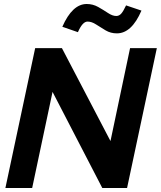

<svg xmlns="http://www.w3.org/2000/svg" viewBox="-20 -941 805 961"><path d="M7 0 156 -700H290L533 -235L631 -700H765L616 0H492L243 -481L141 0ZM370 -780 292 -807Q342 -921 414 -921Q445 -921 471.5 -906Q498 -891 520.5 -876Q543 -861 562 -861Q576 -861 586.5 -872.5Q597 -884 611 -914L688 -888Q639 -774 565 -774Q534 -774 508.5 -789Q483 -804 461 -818.5Q439 -833 418 -833Q393 -833 370 -780Z"/></svg>

Font: Red Hat Display
Style: Bold Italic
Weight: 700
Italic angle: -12°
Designer: Pentagram, MCKL
Foundry: Pentagram, MCKL
Version: Version 1.023; ttfautohint (v1.8.3)